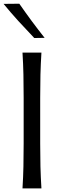

<svg xmlns="http://www.w3.org/2000/svg" viewBox="-29 -1040 346 1060"><path d="M95.2 0Q99.1 -62.5 100.3 -120.6Q101.6 -178.7 101.6 -248V-499.5Q101.6 -569.8 100.3 -627.9Q99.1 -686 95.2 -749.5H199.7Q195.8 -686 194.3 -627.9Q192.9 -569.8 192.9 -499.5V-248Q192.9 -178.7 194.3 -120.6Q195.8 -62.5 199.7 0ZM160.2 -830.1Q115.7 -876.5 73 -923.3Q30.3 -970.2 -9.3 -1018.6L77.6 -1019.5Q110.4 -972.2 145.3 -925Q180.2 -877.9 217.3 -831.1Z"/></svg>

Font: Pinar-DS2-FD Regular
Style: Regular
Weight: 400
Designer: Amin Abedi
Version: Version 2.000